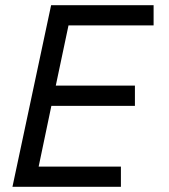

<svg xmlns="http://www.w3.org/2000/svg" viewBox="-20 -720 652 740"><path d="M28 0 177 -700H572V-622H244L195 -390H500V-312H178L129 -78H446V0Z"/></svg>

Font: Space Mono
Style: Italic
Weight: 400
Italic angle: -12°
Monospace: yes
Designer: Colophon Foundry + Benjamin Critton
Foundry: Colophon Foundry & Benjamin Critton
Version: Version 1.003; ttfautohint (v1.8.4.7-5d5b)